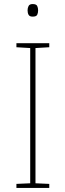

<svg xmlns="http://www.w3.org/2000/svg" viewBox="-20 -927 323 947"><path d="M223 0H61V-20L129 -23V-690L61 -694V-714H223V-694L155 -690V-23L223 -20ZM141 -907Q159 -907 163.5 -897.5Q168 -888 168 -876Q168 -863 163.5 -854Q159 -845 141 -845Q126 -845 121 -854Q116 -863 116 -876Q116 -888 121 -897.5Q126 -907 141 -907Z"/></svg>

Font: Noto Sans Kannada Thin
Style: Regular
Weight: 100
Designer: Jelle Bosma - Monotype Design Team
Foundry: Monotype Imaging Inc.
Version: Version 2.005; ttfautohint (v1.8.4.7-5d5b)